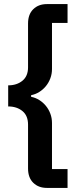

<svg xmlns="http://www.w3.org/2000/svg" viewBox="-20 -780 403 938"><path d="M209 138Q168 138 142.5 113Q117 88 117 43V-171Q117 -215 89.5 -237.5Q62 -260 20 -260V-363Q62 -363 89.5 -385.5Q117 -408 117 -451V-665Q117 -710 142.5 -735Q168 -760 209 -760H310V-668H234V-443Q234 -419 226 -397.5Q218 -376 204 -359Q190 -342 171.5 -330.5Q153 -319 132 -315V-307Q153 -303 171.5 -291.5Q190 -280 204 -263Q218 -246 226 -224.5Q234 -203 234 -179V46H310V138Z"/></svg>

Font: IBM Plex Sans Hebrew SmBld
Style: Regular
Weight: 600
Designer: Mike Abbink, Paul van der Laan, Pieter van Rosmalen, Yanek Iontef
Foundry: Bold Monday
Version: Version 1.3